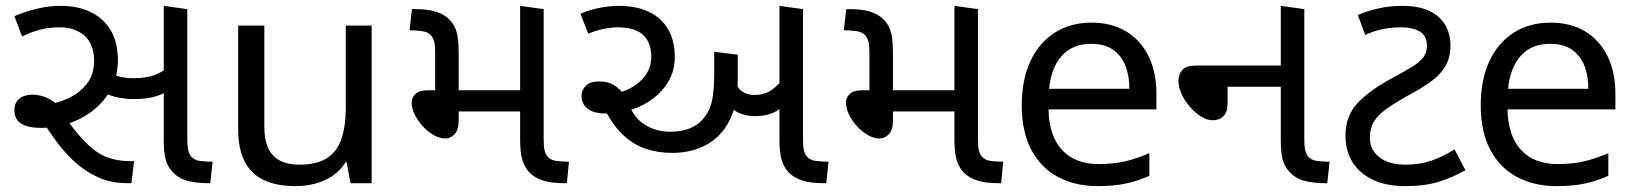

<svg xmlns="http://www.w3.org/2000/svg" viewBox="-20 -623 5565 653"><path d="M413 0Q357 0 312.5 -20.5Q268 -41 232.5 -74Q197 -107 168.5 -146.5Q140 -186 116 -225L127 -265Q170 -270 209.5 -287.5Q249 -305 274.5 -337Q300 -369 300 -416Q300 -472 268 -501Q236 -530 183 -530Q149 -530 119.5 -523Q90 -516 55 -499L29 -568Q66 -584 106 -593.5Q146 -603 186 -603Q245 -603 288.5 -582Q332 -561 356.5 -520Q381 -479 381 -418Q381 -364 358.5 -321.5Q336 -279 298.5 -249Q261 -219 214.5 -203.5Q168 -188 121 -188Q75 -188 52 -202.5Q29 -217 29 -249Q29 -274 46 -287.5Q63 -301 90 -301Q116 -301 140.5 -290Q165 -279 199 -246H186Q233 -178 269.5 -140.5Q306 -103 342 -89Q378 -75 422 -75H436L427 0ZM435 -286Q402 -286 370.5 -294Q339 -302 316 -318L325 -389Q346 -376 373.5 -366.5Q401 -357 432 -357Q476 -357 503.5 -367Q531 -377 562 -400L577 -329Q548 -309 516.5 -297.5Q485 -286 435 -286ZM685 0Q650 0 619.5 -7.5Q589 -15 568 -37Q549 -57 543 -81.5Q537 -106 537 -148V-603L617 -592V-152Q617 -125 620 -112.5Q623 -100 629 -92Q640 -78 661 -75.5Q682 -73 703 -73L695 0Z M1244 -536V0H1172L1159 -71H1155Q1138 -43 1111 -25Q1084 -7 1052 1.5Q1020 10 985 10Q921 10 877.5 -10.5Q834 -31 812 -74Q790 -117 790 -185V-536H879V-191Q879 -127 908 -95Q937 -63 998 -63Q1058 -63 1092.5 -85.5Q1127 -108 1141.5 -151.5Q1156 -195 1156 -257V-536Z M1897 0Q1854 0 1825.5 -9.5Q1797 -19 1780 -37Q1764 -54 1756.5 -79Q1749 -104 1749 -148V-603L1829 -592V-152Q1829 -125 1832 -112.5Q1835 -100 1841 -92Q1852 -78 1873.5 -75.5Q1895 -73 1915 -73L1908 0ZM1495 -152Q1475 -152 1455 -163.5Q1435 -175 1418 -193.5Q1401 -212 1390.5 -233.5Q1380 -255 1380 -274Q1380 -291 1393 -303.5Q1406 -316 1436 -316H1761V-244H1540V-215Q1540 -181 1526 -166.5Q1512 -152 1495 -152ZM1460 -300V-440Q1460 -468 1457 -480Q1454 -492 1448 -500Q1438 -514 1416 -517Q1394 -520 1373 -520L1381 -592H1392Q1435 -592 1463.5 -583Q1492 -574 1509 -556Q1520 -545 1527 -530Q1534 -515 1537 -494.5Q1540 -474 1540 -444V-300Z M2266 -103Q2220 -103 2179 -116Q2138 -129 2103 -160.5Q2068 -192 2040 -245L2061 -303Q2117 -311 2156 -345.5Q2195 -380 2195 -430Q2195 -478 2167.5 -504Q2140 -530 2081 -530Q2059 -530 2031.5 -524.5Q2004 -519 1981 -508L1954 -576Q1978 -587 2013 -595Q2048 -603 2084 -603Q2145 -603 2187.5 -582.5Q2230 -562 2252.5 -523Q2275 -484 2275 -428Q2275 -373 2242.5 -329.5Q2210 -286 2157 -261.5Q2104 -237 2040 -237Q2013 -237 1995 -244Q1977 -251 1967.5 -264.5Q1958 -278 1958 -297Q1958 -317 1972.5 -331.5Q1987 -346 2017 -346Q2048 -346 2068 -333.5Q2088 -321 2110 -295L2124 -256Q2142 -217 2178 -196Q2214 -175 2260 -175Q2298 -175 2325 -186Q2352 -197 2369 -216Q2394 -244 2401.5 -280Q2409 -316 2409 -371V-447L2489 -437V-349Q2489 -267 2460.5 -212Q2432 -157 2381.5 -130Q2331 -103 2266 -103ZM2547 -228Q2522 -228 2498 -237Q2474 -246 2454 -269Q2434 -292 2420 -333L2478 -356Q2486 -324 2504 -312Q2522 -300 2546 -300Q2582 -300 2608 -319.5Q2634 -339 2656 -373L2673 -291Q2648 -261 2619.5 -244.5Q2591 -228 2547 -228ZM2779 0Q2736 0 2707.5 -9.5Q2679 -19 2662 -37Q2646 -54 2638.5 -79Q2631 -104 2631 -148V-603L2711 -592V-152Q2711 -125 2714 -112.5Q2717 -100 2723 -92Q2734 -78 2755.5 -75.5Q2777 -73 2798 -73L2790 0Z M3374 0Q3331 0 3302.5 -9.5Q3274 -19 3257 -37Q3241 -54 3233.5 -79Q3226 -104 3226 -148V-603L3306 -592V-152Q3306 -125 3309 -112.5Q3312 -100 3318 -92Q3329 -78 3350.5 -75.5Q3372 -73 3392 -73L3385 0ZM2972 -152Q2952 -152 2932 -163.5Q2912 -175 2895 -193.5Q2878 -212 2867.5 -233.5Q2857 -255 2857 -274Q2857 -291 2870 -303.5Q2883 -316 2913 -316H3238V-244H3017V-215Q3017 -181 3003 -166.5Q2989 -152 2972 -152ZM2937 -300V-440Q2937 -468 2934 -480Q2931 -492 2925 -500Q2915 -514 2893 -517Q2871 -520 2850 -520L2858 -592H2869Q2912 -592 2940.5 -583Q2969 -574 2986 -556Q2997 -545 3004 -530Q3011 -515 3014 -494.5Q3017 -474 3017 -444V-300Z M3692 -546Q3761 -546 3810.5 -516Q3860 -486 3886.5 -431.5Q3913 -377 3913 -304V-251H3546Q3548 -160 3592.5 -112.5Q3637 -65 3717 -65Q3768 -65 3807.5 -74.5Q3847 -84 3889 -102V-25Q3848 -7 3808 1.5Q3768 10 3713 10Q3637 10 3578.5 -21Q3520 -52 3487.5 -113.5Q3455 -175 3455 -264Q3455 -352 3484.5 -415Q3514 -478 3567.5 -512Q3621 -546 3692 -546ZM3691 -474Q3628 -474 3591.5 -433.5Q3555 -393 3548 -321H3821Q3821 -367 3807 -401Q3793 -435 3764.5 -454.5Q3736 -474 3691 -474Z M4484 0Q4449 0 4418.5 -7.5Q4388 -15 4367 -37Q4348 -57 4342 -81.5Q4336 -106 4336 -148V-603L4416 -592V-152Q4416 -125 4419 -112.5Q4422 -100 4428 -92Q4439 -78 4460 -75.5Q4481 -73 4502 -73L4494 0ZM4104 -214Q4086 -214 4065.5 -226.5Q4045 -239 4027.5 -259Q4010 -279 3999 -302.5Q3988 -326 3988 -348Q3988 -371 4001.5 -385.5Q4015 -400 4048 -400H4372V-328H4155V-271Q4155 -242 4141 -228Q4127 -214 4104 -214Z M4759 10Q4695 10 4649.5 -11.5Q4604 -33 4580 -71.5Q4556 -110 4556 -162Q4556 -230 4599 -274.5Q4642 -319 4718 -359Q4759 -381 4784.5 -397Q4810 -413 4821.5 -429Q4833 -445 4833 -467Q4833 -501 4809 -515.5Q4785 -530 4747 -530Q4712 -530 4682.5 -524Q4653 -518 4623 -504L4598 -572Q4631 -586 4668.5 -594.5Q4706 -603 4749 -603Q4805 -603 4841 -586Q4877 -569 4895 -538.5Q4913 -508 4913 -469Q4913 -427 4896 -398.5Q4879 -370 4850.5 -348.5Q4822 -327 4785 -307Q4730 -277 4698 -254.5Q4666 -232 4652.5 -209Q4639 -186 4639 -154Q4639 -114 4671 -88.5Q4703 -63 4761 -63Q4809 -63 4848 -76.5Q4887 -90 4927 -115L4964 -44Q4917 -18 4870.5 -4Q4824 10 4759 10Z M5253 -546Q5322 -546 5371.5 -516Q5421 -486 5447.5 -431.5Q5474 -377 5474 -304V-251H5107Q5109 -160 5153.5 -112.5Q5198 -65 5278 -65Q5329 -65 5368.5 -74.5Q5408 -84 5450 -102V-25Q5409 -7 5369 1.5Q5329 10 5274 10Q5198 10 5139.5 -21Q5081 -52 5048.5 -113.5Q5016 -175 5016 -264Q5016 -352 5045.5 -415Q5075 -478 5128.5 -512Q5182 -546 5253 -546ZM5252 -474Q5189 -474 5152.5 -433.5Q5116 -393 5109 -321H5382Q5382 -367 5368 -401Q5354 -435 5325.5 -454.5Q5297 -474 5252 -474Z"/></svg>

Font: guzrati25
Style: Book
Weight: 400
Designer: Jelle Bosma - Monotype Design Team, Universal Thirst
Foundry: Monotype Imaging Inc.
Version: Version 2.106